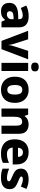

<svg xmlns="http://www.w3.org/2000/svg" viewBox="1548 -2356 817 3954"><g transform="rotate(90 1957.0 -378.5)"><path d="M318 -560Q425 -560 484 -510Q543 -460 543 -364V0H426L393 -74H389Q354 -29 315 -9.5Q276 10 208 10Q135 10 87 -33Q39 -76 39 -166Q39 -253 100.5 -295.5Q162 -338 281 -343L375 -346V-362Q375 -402 354.5 -420Q334 -438 298 -438Q262 -438 223 -426.5Q184 -415 144 -398L93 -510Q138 -534 195 -547Q252 -560 318 -560ZM324 -248Q261 -246 236 -225.5Q211 -205 211 -170Q211 -139 229 -125Q247 -111 275 -111Q317 -111 346 -136.5Q375 -162 375 -206V-250Z M822 0 613 -549H789L889 -231Q894 -214 898.5 -189.5Q903 -165 904 -145H908Q909 -166 913.5 -189Q918 -212 924 -230L1026 -549H1201L992 0Z M1359 -767Q1395 -767 1422 -751Q1449 -735 1449 -689Q1449 -644 1422 -627.5Q1395 -611 1359 -611Q1321 -611 1294.5 -627.5Q1268 -644 1268 -689Q1268 -735 1294.5 -751Q1321 -767 1359 -767ZM1442 -549V0H1274V-549Z M2098 -276Q2098 -138 2025.5 -64Q1953 10 1827 10Q1749 10 1688.5 -23.5Q1628 -57 1593.5 -120.5Q1559 -184 1559 -276Q1559 -412 1631.5 -485.5Q1704 -559 1830 -559Q1908 -559 1968.5 -526Q2029 -493 2063.5 -430Q2098 -367 2098 -276ZM1730 -276Q1730 -199 1753 -159.5Q1776 -120 1829 -120Q1881 -120 1904 -159.5Q1927 -199 1927 -276Q1927 -352 1904 -390.5Q1881 -429 1828 -429Q1776 -429 1753 -390.5Q1730 -352 1730 -276Z M2541 -559Q2628 -559 2681.5 -511.5Q2735 -464 2735 -358V0H2567V-311Q2567 -368 2548 -397Q2529 -426 2488 -426Q2427 -426 2405 -380.5Q2383 -335 2383 -250V0H2214V-549H2342L2365 -478H2373Q2399 -518 2443 -538.5Q2487 -559 2541 -559Z M3114 -559Q3230 -559 3298 -495.5Q3366 -432 3366 -309V-231H3019Q3021 -177 3054 -145Q3087 -113 3148 -113Q3200 -113 3243.5 -123Q3287 -133 3333 -155V-30Q3292 -9 3246.5 0.5Q3201 10 3134 10Q3051 10 2986.5 -20Q2922 -50 2885.5 -112.5Q2849 -175 2849 -271Q2849 -368 2882 -432Q2915 -496 2974.5 -527.5Q3034 -559 3114 -559ZM3117 -442Q3078 -442 3052.5 -417.5Q3027 -393 3022 -340H3211Q3210 -383 3187 -412.5Q3164 -442 3117 -442Z M3875 -166Q3875 -85 3818.5 -37.5Q3762 10 3642 10Q3584 10 3540.5 3Q3497 -4 3453 -22V-158Q3501 -136 3553 -124.5Q3605 -113 3641 -113Q3679 -113 3696 -123Q3713 -133 3713 -151Q3713 -164 3704.5 -174Q3696 -184 3670.5 -196.5Q3645 -209 3595 -230Q3546 -251 3514.5 -273Q3483 -295 3467.5 -325.5Q3452 -356 3452 -402Q3452 -480 3512.5 -519.5Q3573 -559 3673 -559Q3726 -559 3773 -548Q3820 -537 3870 -514L3822 -400Q3781 -418 3742.5 -429Q3704 -440 3673 -440Q3615 -440 3615 -410Q3615 -399 3623.5 -389.5Q3632 -380 3656.5 -369Q3681 -358 3728 -338Q3775 -319 3808 -297.5Q3841 -276 3858 -245Q3875 -214 3875 -166Z"/></g></svg>

Font: Noto Sans Gujarati ExtraBold
Style: Regular
Weight: 800
Designer: Jelle Bosma - Monotype Design Team, Universal Thirst
Foundry: Monotype Imaging Inc.
Version: Version 2.106; ttfautohint (v1.8.4.7-5d5b)